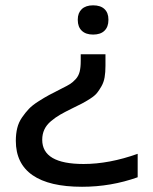

<svg xmlns="http://www.w3.org/2000/svg" viewBox="-20 -529 582 728"><path d="M391.1 -453.1Q391.1 -427.2 376.2 -412.6Q361.3 -397.9 333 -397.9Q305.2 -397.9 290 -412.6Q274.9 -427.2 274.9 -453.1V-455.1Q274.9 -480 290 -494.4Q305.2 -508.8 333 -508.8Q361.3 -508.8 376.2 -494.6Q391.1 -480.5 391.1 -455.1ZM40 4.9Q40 -21.5 45.4 -43.5Q50.8 -65.4 63.5 -83.7Q76.2 -102.1 89.4 -116Q102.5 -129.9 125.5 -144.5Q148.4 -159.2 166.5 -168.9Q184.6 -178.7 214.8 -193.8Q235.8 -204.1 246.1 -210.7Q256.3 -217.3 267.1 -229Q277.8 -240.7 282 -257.1Q286.1 -273.4 286.1 -297.9V-323.2H379.9V-279.8Q379.9 -254.9 376.7 -236.1Q373.5 -217.3 364.7 -201.9Q356 -186.5 347.7 -176.3Q339.4 -166 321.5 -154.5Q303.7 -143.1 290.8 -136.5Q277.8 -129.9 252 -117.2Q225.1 -104 207.8 -94Q190.4 -84 173.3 -69.6Q156.2 -55.2 148.2 -37.8Q140.1 -20.5 140.1 1Q140.1 92.8 296.9 92.8Q394 92.8 502 54.2V143.1Q400.9 179.2 291 179.2Q167 179.2 103.5 135.3Q40 91.3 40 4.9Z"/></svg>

Font: LT Wave Text
Style: Regular
Weight: 400
Designer: Daniel Lyons
Version: Version 2.5 (Glyphs App)